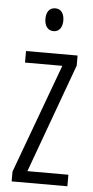

<svg xmlns="http://www.w3.org/2000/svg" viewBox="-52 -747 379 779"><g transform="rotate(5 137.0 -357.5)"><path d="M142 -715C116 -715 105 -695 105 -669C105 -643 117 -622 142 -622C166 -622 178 -642 178 -668C178 -695 166 -715 142 -715ZM253 0V-47H86L248 -491V-532H38V-485H190L26 -40V0Z"/></g></svg>

Font: Noto Sans Display Condensed Light
Style: Regular
Weight: 300
Width: 3
Designer: Monotype Design Team
Foundry: Monotype Imaging Inc.
Version: Version 1.900